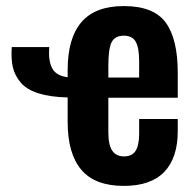

<svg xmlns="http://www.w3.org/2000/svg" viewBox="-20 -607 649 636"><path d="M390.1 8.8Q294.4 8.8 249.3 -44.7Q204.1 -98.1 204.1 -203.1V-284.2Q146 -285.6 107.4 -297.9Q68.8 -310.1 49.1 -333Q29.3 -356 22.7 -384Q16.1 -412.1 19 -451.2H143.1Q139.6 -405.8 152.8 -380.9Q166 -356 204.1 -351.1V-375Q204.1 -480.5 249.8 -533.7Q295.4 -586.9 390.1 -586.9Q488.8 -586.9 528.8 -532.5Q568.8 -478 568.8 -366.2V-283.2H338.9V-168.9Q338.9 -127 351.8 -107.9Q364.7 -88.9 391.1 -88.9Q417.5 -88.9 429.2 -107.4Q440.9 -126 440.9 -164.1V-212.9H568.8V-172.9Q568.8 -84 524.2 -37.6Q479.5 8.8 390.1 8.8ZM338.9 -350.1H440.9V-404.8Q440.9 -449.2 429.4 -469Q418 -488.8 390.1 -488.8Q361.3 -488.8 350.1 -467.8Q338.9 -446.8 338.9 -390.1Z"/></svg>

Font: Oswald Medium
Style: Regular
Weight: 500
Designer: Vernon Adams
Foundry: Vernon Adams
Version: Version 4.103